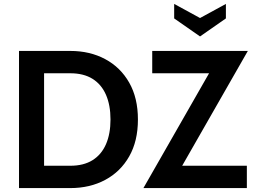

<svg xmlns="http://www.w3.org/2000/svg" viewBox="-20 -960 1292 980"><path d="M77 0V-700H339Q439 -700 517 -658.2Q595 -616.5 639.5 -538.2Q684 -460 684 -350Q684 -240 639.5 -161.8Q595 -83.5 517 -41.8Q439 0 339 0ZM205 -114H339Q407 -114 452.5 -142.5Q498 -171 521 -224Q544 -277 544 -350Q544 -423 521 -476Q498 -529 452.5 -557.5Q407 -586 339 -586H205ZM712 0 1070 -626 1092 -586H757V-700H1245L887 -74L865 -114H1240V0ZM869 -940V-866L1001 -774L1133 -866V-940L1001 -868Z"/></svg>

Font: Cabin Resolve
Style: Bold-Resolve
Weight: 700
Designer: Pablo Impallari
Foundry: Pablo Impallari. http://www.impallari.com Igino Marini. http://www.ikern.com
Version: Version 3.001